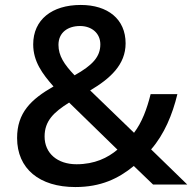

<svg xmlns="http://www.w3.org/2000/svg" viewBox="-20 -745 777 775"><path d="M306 -725C189 -725 114 -665 114 -566C114 -497 151 -447 196 -396C105 -344 49 -290 49 -188C49 -64 139 10 284 10C387 10 458 -24 520 -75L598 0H736L590 -142C643 -203 676 -282 696 -365H588C573 -305 553 -251 521 -209L344 -380C425 -428 487 -484 487 -570C487 -668 415 -725 306 -725ZM303 -640C350 -640 385 -611 385 -566C385 -516 354 -482 281 -441C239 -485 216 -520 216 -564C216 -614 254 -640 303 -640ZM259 -331 454 -141C415 -108 362 -82 289 -82C212 -82 160 -126 160 -194C160 -257 197 -292 259 -331Z"/></svg>

Font: Noto Sans Gunjala Gondi Medium
Style: Regular
Weight: 500
Designer: Ek Type
Foundry: Ek Type
Version: Version 1.004